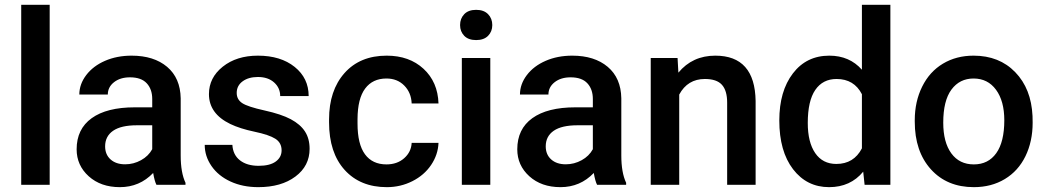

<svg xmlns="http://www.w3.org/2000/svg" viewBox="-20 -770 4362 800"><path d="M187 0H68.4V-750H187Z M631.8 0Q624 -15.1 618.2 -49.3Q561.5 9.8 479.5 9.8Q399.9 9.8 349.6 -35.6Q299.3 -81.1 299.3 -147.9Q299.3 -232.4 362.1 -277.6Q424.8 -322.8 541.5 -322.8H614.3V-357.4Q614.3 -398.4 591.3 -423.1Q568.4 -447.8 521.5 -447.8Q481 -447.8 455.1 -427.5Q429.2 -407.2 429.2 -376H310.5Q310.5 -419.4 339.4 -457.3Q368.2 -495.1 417.7 -516.6Q467.3 -538.1 528.3 -538.1Q621.1 -538.1 676.3 -491.5Q731.4 -444.8 732.9 -360.4V-122.1Q732.9 -50.8 752.9 -8.3V0ZM501.5 -85.4Q536.6 -85.4 567.6 -102.5Q598.6 -119.6 614.3 -148.4V-248H550.3Q484.4 -248 451.2 -225.1Q418 -202.1 418 -160.2Q418 -126 440.7 -105.7Q463.4 -85.4 501.5 -85.4Z M1153.3 -143.6Q1153.3 -175.3 1127.2 -191.9Q1101.1 -208.5 1040.5 -221.2Q980 -233.9 939.5 -253.4Q850.6 -296.4 850.6 -377.9Q850.6 -446.3 908.2 -492.2Q965.8 -538.1 1054.7 -538.1Q1149.4 -538.1 1207.8 -491.2Q1266.1 -444.3 1266.1 -369.6H1147.5Q1147.5 -403.8 1122.1 -426.5Q1096.7 -449.2 1054.7 -449.2Q1015.6 -449.2 991 -431.2Q966.3 -413.1 966.3 -382.8Q966.3 -355.5 989.3 -340.3Q1012.2 -325.2 1082 -309.8Q1151.9 -294.4 1191.7 -273.2Q1231.4 -252 1250.7 -222.2Q1270 -192.4 1270 -149.9Q1270 -78.6 1210.9 -34.4Q1151.9 9.8 1056.2 9.8Q991.2 9.8 940.4 -13.7Q889.6 -37.1 861.3 -78.1Q833 -119.1 833 -166.5H948.2Q950.7 -124.5 980 -101.8Q1009.3 -79.1 1057.6 -79.1Q1104.5 -79.1 1128.9 -96.9Q1153.3 -114.7 1153.3 -143.6Z M1590.3 -85Q1634.8 -85 1664.1 -110.8Q1693.4 -136.7 1695.3 -174.8H1807.1Q1805.2 -125.5 1776.4 -82.8Q1747.6 -40 1698.2 -15.1Q1648.9 9.8 1591.8 9.8Q1481 9.8 1416 -62Q1351.1 -133.8 1351.1 -260.3V-272.5Q1351.1 -393.1 1415.5 -465.6Q1480 -538.1 1591.3 -538.1Q1685.5 -538.1 1744.9 -483.2Q1804.2 -428.2 1807.1 -338.9H1695.3Q1693.4 -384.3 1664.3 -413.6Q1635.3 -442.9 1590.3 -442.9Q1532.7 -442.9 1501.5 -401.1Q1470.2 -359.4 1469.7 -274.4V-255.4Q1469.7 -169.4 1500.7 -127.2Q1531.7 -85 1590.3 -85Z M2022.9 0H1904.3V-528.3H2022.9ZM1897 -665.5Q1897 -692.9 1914.3 -710.9Q1931.6 -729 1963.9 -729Q1996.1 -729 2013.7 -710.9Q2031.2 -692.9 2031.2 -665.5Q2031.2 -638.7 2013.7 -620.8Q1996.1 -603 1963.9 -603Q1931.6 -603 1914.3 -620.8Q1897 -638.7 1897 -665.5Z M2467.8 0Q2460 -15.1 2454.1 -49.3Q2397.5 9.8 2315.4 9.8Q2235.8 9.8 2185.5 -35.6Q2135.3 -81.1 2135.3 -147.9Q2135.3 -232.4 2198 -277.6Q2260.7 -322.8 2377.4 -322.8H2450.2V-357.4Q2450.2 -398.4 2427.2 -423.1Q2404.3 -447.8 2357.4 -447.8Q2316.9 -447.8 2291 -427.5Q2265.1 -407.2 2265.1 -376H2146.5Q2146.5 -419.4 2175.3 -457.3Q2204.1 -495.1 2253.7 -516.6Q2303.2 -538.1 2364.3 -538.1Q2457 -538.1 2512.2 -491.5Q2567.4 -444.8 2568.8 -360.4V-122.1Q2568.8 -50.8 2588.9 -8.3V0ZM2337.4 -85.4Q2372.6 -85.4 2403.6 -102.5Q2434.6 -119.6 2450.2 -148.4V-248H2386.2Q2320.3 -248 2287.1 -225.1Q2253.9 -202.1 2253.9 -160.2Q2253.9 -126 2276.6 -105.7Q2299.3 -85.4 2337.4 -85.4Z M2803.2 -528.3 2806.6 -467.3Q2865.2 -538.1 2960.4 -538.1Q3125.5 -538.1 3128.4 -349.1V0H3009.8V-342.3Q3009.8 -392.6 2988 -416.7Q2966.3 -440.9 2917 -440.9Q2845.2 -440.9 2810.1 -376V0H2691.4V-528.3Z M3227.1 -268.1Q3227.1 -390.1 3283.7 -464.1Q3340.3 -538.1 3435.5 -538.1Q3519.5 -538.1 3571.3 -479.5V-750H3689.9V0H3582.5L3576.7 -54.7Q3523.4 9.8 3434.6 9.8Q3341.8 9.8 3284.4 -64.9Q3227.1 -139.6 3227.1 -268.1ZM3345.7 -257.8Q3345.7 -177.2 3376.7 -132.1Q3407.7 -86.9 3464.8 -86.9Q3537.6 -86.9 3571.3 -151.9V-377.4Q3538.6 -440.9 3465.8 -440.9Q3408.2 -440.9 3377 -395.3Q3345.7 -349.6 3345.7 -257.8Z M3791.5 -269Q3791.5 -346.7 3822.3 -408.9Q3853 -471.2 3908.7 -504.6Q3964.4 -538.1 4036.6 -538.1Q4143.6 -538.1 4210.2 -469.2Q4276.9 -400.4 4282.2 -286.6L4282.7 -258.8Q4282.7 -180.7 4252.7 -119.1Q4222.7 -57.6 4166.7 -23.9Q4110.8 9.8 4037.6 9.8Q3925.8 9.8 3858.6 -64.7Q3791.5 -139.2 3791.5 -263.2ZM3910.2 -258.8Q3910.2 -177.2 3943.8 -131.1Q3977.5 -85 4037.6 -85Q4097.7 -85 4131.1 -131.8Q4164.6 -178.7 4164.6 -269Q4164.6 -349.1 4130.1 -396Q4095.7 -442.9 4036.6 -442.9Q3978.5 -442.9 3944.3 -396.7Q3910.2 -350.6 3910.2 -258.8Z"/></svg>

Font: Vazir Medium
Style: Medium
Weight: 500
Designer: Saber Rastikerdar
Foundry: Saber Rastikerdar
Version: Version 30.0.0